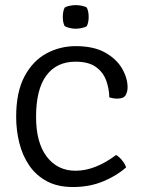

<svg xmlns="http://www.w3.org/2000/svg" viewBox="-20 -740 571 772"><path d="M419.5 -348.5Q419 -383 407 -416.2Q395 -449.5 365.5 -470.8Q336 -492 283.5 -492Q207.5 -492 166.2 -436.2Q125 -380.5 125 -270Q125 -166.5 168 -110Q211 -53.5 284 -53.5Q362.5 -53.5 447 -117Q460.5 -108.5 471.8 -94.2Q483 -80 487 -67Q450.5 -34 395.5 -11Q340.5 12 273.5 12Q211.5 12 168 -11.5Q124.5 -35 97.2 -75.2Q70 -115.5 57.5 -166Q45 -216.5 45 -270Q45 -370 78.5 -432.8Q112 -495.5 166.5 -525Q221 -554.5 284.5 -554.5Q356.5 -554.5 402.5 -528.8Q448.5 -503 470.8 -464.5Q493 -426 493 -388.5Q493 -371.5 485.2 -357.5Q477.5 -343.5 451.5 -343.5Q442.5 -343.5 435.2 -344.8Q428 -346 419.5 -348.5ZM232.5 -672Q232.5 -694.5 240 -709.5Q247 -714 260 -716.8Q273 -719.5 284.5 -719.5Q295 -719.5 309 -716.8Q323 -714 329 -709.5Q336.5 -694.5 336.5 -672Q336.5 -649.5 329 -635Q323.5 -630.5 309.2 -627.5Q295 -624.5 284.5 -624.5Q273 -624.5 260 -627.5Q247 -630.5 240 -635Q232.5 -649.5 232.5 -672Z"/></svg>

Font: Signika SC Light
Style: Regular
Weight: 300
Designer: Anna Giedryś
Foundry: Anna Giedryś
Version: Version 2.000; ttfautohint (v1.8.3) -l 8 -r 50 -G 200 -x 9 -